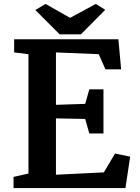

<svg xmlns="http://www.w3.org/2000/svg" viewBox="-20 -958 711 978"><path d="M49 0ZM125 -74V-682L52 -691V-758H583L597 -605H517L483 -682L265 -691V-424L414 -429L435 -503H507V-278H435L414 -352L265 -355V-68L509 -80L566 -176L643 -160L619 0H49V-57ZM212 -938 337 -867 468 -938 516 -908 392 -783H284L160 -907Z"/></svg>

Font: Martel ExtraBold
Style: Regular
Weight: 800
Designer: Dan Reynolds
Foundry: Dan Reynolds
Version: Version 1.001; ttfautohint (v1.1) -l 5 -r 5 -G 72 -x 0 -D la